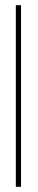

<svg xmlns="http://www.w3.org/2000/svg" viewBox="-20 -720 145 740"><path d="M41 0H61V-700H41Z"/></svg>

Font: Advent Pro Thin
Style: Regular
Weight: 250
Version: Version 3.000